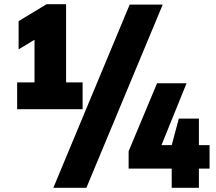

<svg xmlns="http://www.w3.org/2000/svg" viewBox="-20 -830 1033 918"><path d="M62 -308V-436H145V-640L69 -594V-729L203 -810H296V-436H375V-308ZM235 68 600 -808H758L393 68ZM595 -24V-107L731 -432H872L752 -136H801L835 -263H931V-136H982V-24H931V68H801V-24Z"/></svg>

Font: Encode Sans Condensed Condensed Black
Style: Regular
Weight: 900
Width: 3
Designer: Multiple Designers
Foundry: Impallari Type
Version: Version 3.000; ttfautohint (v1.8.3) -l 8 -r 50 -G 200 -x 14 